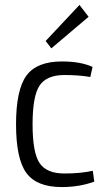

<svg xmlns="http://www.w3.org/2000/svg" viewBox="-20 -746 432 778"><path d="M339 -678 188 -550 165 -580 302 -726ZM231 -497Q306 -497 355 -475L346 -434Q301 -442 241 -442Q169 -442 140.5 -399.5Q112 -357 112 -242Q112 -127 140.5 -85Q169 -43 241 -43Q307 -43 356 -54L362 -10Q302 12 230 12Q129 12 87 -45Q45 -102 45 -242Q45 -382 87 -439.5Q129 -497 231 -497Z"/></svg>

Font: exo2condensed_l
Style: Regular
Weight: 300
Width: 3
Designer: Natanael Gama
Version: Version 1.001;PS 001.001;hotconv 1.0.70;makeotf.lib2.5.58329